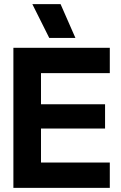

<svg xmlns="http://www.w3.org/2000/svg" viewBox="-20 -912 588 932"><path d="M45 0V-680H513V-557H179V-406H490V-288H179V-123H513V0ZM137 -892H274L346 -728H219Z"/></svg>

Font: TASA Orbiter Display
Style: Bold
Weight: 700
Designer: Weizhong Zhang
Version: Version 1.000;Glyphs 3.1.2 (3151)